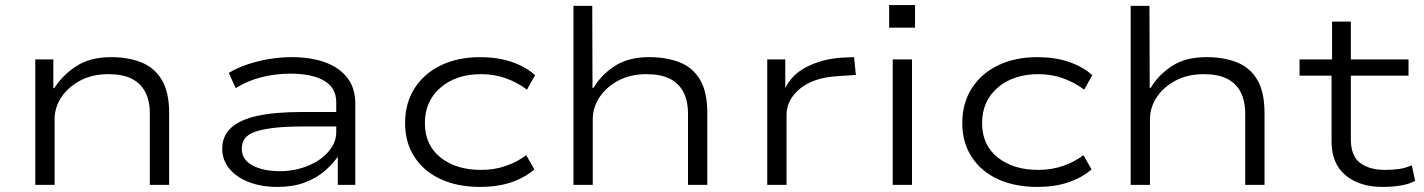

<svg xmlns="http://www.w3.org/2000/svg" viewBox="-20 -728 5608 756"><path d="M119 0V-494H190V-381H194Q226 -432 280.5 -467.5Q335 -503 417 -503Q486 -503 537.5 -482Q589 -461 617.5 -413Q646 -365 646 -283V0H570V-280Q570 -332 551.5 -366.5Q533 -401 497.5 -418.5Q462 -436 407 -436Q343 -436 295.5 -410.5Q248 -385 221.5 -345Q195 -305 195 -258V0Z M1073 8Q1009 8 960 -11Q911 -30 883 -64Q855 -98 855 -142Q855 -192 889 -224Q923 -256 992 -271.5Q1061 -287 1168 -287H1320V-230H1173Q1105 -230 1058.5 -224.5Q1012 -219 984 -209Q956 -199 944 -182.5Q932 -166 932 -143Q932 -99 974.5 -76.5Q1017 -54 1082 -54Q1140 -54 1191 -74.5Q1242 -95 1273 -130.5Q1304 -166 1304 -207V-325Q1304 -382 1256.5 -410Q1209 -438 1123 -438Q1065 -438 1009.5 -424Q954 -410 908 -381L881 -441Q914 -461 954.5 -474.5Q995 -488 1039.5 -495.5Q1084 -503 1129 -503Q1203 -503 1259 -483Q1315 -463 1347 -422.5Q1379 -382 1379 -319V0H1310V-110V-111Q1290 -82 1257.5 -54Q1225 -26 1179 -9Q1133 8 1073 8Z M1870 8Q1782 8 1715.5 -22.5Q1649 -53 1612 -110Q1575 -167 1575 -243Q1575 -322 1612.5 -380.5Q1650 -439 1716.5 -471Q1783 -503 1871 -503Q1939 -503 1994 -484.5Q2049 -466 2087 -432L2055 -375Q2018 -403 1972.5 -419.5Q1927 -436 1875 -436Q1776 -436 1714.5 -383Q1653 -330 1653 -243Q1653 -157 1714.5 -108Q1776 -59 1874 -59Q1927 -59 1972.5 -75Q2018 -91 2052 -117L2084 -61Q2046 -28 1992.5 -10Q1939 8 1870 8Z M2238 0V-705H2312L2313 -382H2317Q2347 -433 2400.5 -468Q2454 -503 2536 -503Q2605 -503 2656.5 -482.5Q2708 -462 2736.5 -414Q2765 -366 2765 -283V0H2689V-280Q2689 -332 2670.5 -366.5Q2652 -401 2616.5 -418.5Q2581 -436 2526 -436Q2462 -436 2414.5 -410.5Q2367 -385 2340.5 -345Q2314 -305 2314 -258V0Z M3001 0V-494H3072V-379H3071Q3098 -436 3159 -466Q3220 -496 3294 -501L3343 -503L3350 -433L3276 -428Q3182 -422 3129.5 -378.5Q3077 -335 3077 -275V0Z M3481 -619V-708H3583V-619ZM3495 0V-494H3571V0Z M4064 8Q3976 8 3909.5 -22.5Q3843 -53 3806 -110Q3769 -167 3769 -243Q3769 -322 3806.5 -380.5Q3844 -439 3910.5 -471Q3977 -503 4065 -503Q4133 -503 4188 -484.5Q4243 -466 4281 -432L4249 -375Q4212 -403 4166.5 -419.5Q4121 -436 4069 -436Q3970 -436 3908.5 -383Q3847 -330 3847 -243Q3847 -157 3908.5 -108Q3970 -59 4068 -59Q4121 -59 4166.5 -75Q4212 -91 4246 -117L4278 -61Q4240 -28 4186.5 -10Q4133 8 4064 8Z M4432 0V-705H4506L4507 -382H4511Q4541 -433 4594.5 -468Q4648 -503 4730 -503Q4799 -503 4850.5 -482.5Q4902 -462 4930.5 -414Q4959 -366 4959 -283V0H4883V-280Q4883 -332 4864.5 -366.5Q4846 -401 4810.5 -418.5Q4775 -436 4720 -436Q4656 -436 4608.5 -410.5Q4561 -385 4534.5 -345Q4508 -305 4508 -258V0Z M5424 8Q5333 8 5278 -38Q5223 -84 5223 -170V-430H5097V-494H5225V-643H5299V-494H5526V-430H5299V-179Q5299 -114 5335.5 -86.5Q5372 -59 5434 -59Q5463 -59 5488 -62.5Q5513 -66 5539 -77L5552 -16Q5529 -3 5495.5 2.5Q5462 8 5424 8Z"/></svg>

Font: Nunito Sans 7pt Expanded Light
Style: Regular
Weight: 300
Width: 7
Designer: Vernon Adams
Foundry: Vernon Adams
Version: Version 3.101;gftools[0.9.27]